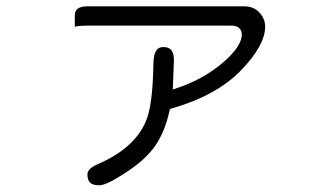

<svg xmlns="http://www.w3.org/2000/svg" viewBox="-20 -524 1040 594"><path d="M485.4 -378.4Q473.6 -378.4 466.8 -371.6Q455.1 -359.9 454.6 -328.1Q452.6 -196.8 431.2 -148.4Q395.5 -64.5 280.3 -15.1Q250.5 -2 250.5 15.4Q250.5 32.7 258.3 40.5Q267.1 49.3 287.1 49.3Q296.4 49.3 313 42Q335.4 32.2 371.6 8.3Q431.2 -30.8 460.7 -73.7Q490.2 -116.7 504.4 -181.2L505.9 -187L511.7 -188.5Q650.9 -229 725.6 -306.4Q800.3 -383.8 800.3 -441.4Q800.3 -464.8 784.2 -483.4Q774.4 -494.6 762.2 -499.5Q750 -504.4 736.3 -504.4H250Q227.1 -504.4 218.3 -495.1Q211.4 -488.8 211.4 -475.6V-441.4Q226.6 -444.8 250 -444.8H695.3Q712.4 -444.8 720.7 -436.5Q728 -429.2 728 -417Q728 -379.9 667.5 -328.6Q608.9 -278.8 528.8 -252L514.6 -247.1L518.1 -337.9Q518.1 -361.3 508.3 -370.6Q501 -378.4 485.4 -378.4Z"/></svg>

Font: YuPearl-ExtraLight
Style: ExtraLight
Weight: 200
Designer: Max Yao
Foundry: Max-Everyday
Version: Version 1.011; ttfautohint (v1.8.3)